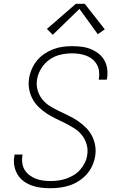

<svg xmlns="http://www.w3.org/2000/svg" viewBox="-20 -987 640 1015"><path d="M248 8Q222 8 196.5 5Q171 2 147.5 -6.5Q124 -15 104.5 -29.5Q85 -44 72.5 -65Q60 -86 55.5 -111Q51 -136 56 -162Q56 -164 56.5 -166Q57 -168 57 -170H99Q99 -168 99 -166.5Q99 -165 98 -164Q95 -143 98 -123.5Q101 -104 111 -88Q121 -72 136.5 -60.5Q152 -49 170 -42Q188 -35 208 -32.5Q228 -30 248 -30Q269 -30 290 -33Q311 -36 331 -43Q351 -50 370 -61.5Q389 -73 404 -90Q419 -107 428.5 -126.5Q438 -146 441 -167Q446 -196 438 -223.5Q430 -251 413 -272.5Q396 -294 373 -308.5Q350 -323 325 -335.5Q300 -348 275 -360Q250 -372 227 -387Q204 -402 184.5 -421Q165 -440 152 -464Q139 -488 134 -516.5Q129 -545 134 -574Q138 -599 148.5 -623Q159 -647 176 -667.5Q193 -688 215.5 -703Q238 -718 262 -727Q286 -736 311 -739.5Q336 -743 361 -743Q386 -743 411 -740Q436 -737 458.5 -728Q481 -719 500 -704.5Q519 -690 531 -669.5Q543 -649 546.5 -624Q550 -599 546 -574Q545 -572 545 -570Q545 -568 544 -566H502Q502 -567 502.5 -568.5Q503 -570 503 -572Q506 -592 503.5 -611Q501 -630 492 -646Q483 -662 468.5 -674Q454 -686 436.5 -692.5Q419 -699 400 -702Q381 -705 361 -705Q331 -705 300 -698Q269 -691 242.5 -672.5Q216 -654 198.5 -626Q181 -598 176 -568Q171 -539 178.5 -511.5Q186 -484 203 -462.5Q220 -441 243.5 -426.5Q267 -412 292 -400Q317 -388 342 -376Q367 -364 390 -348.5Q413 -333 432.5 -314Q452 -295 465 -271Q478 -247 483 -218.5Q488 -190 483 -161Q479 -136 468 -111.5Q457 -87 439 -66.5Q421 -46 398 -31Q375 -16 350 -7.5Q325 1 299 4.5Q273 8 248 8ZM259 -803 228 -834 381 -967H428L534 -832L497 -806L400 -940Z"/></svg>

Font: Iosevka SS04 XLt Ex Obl
Style: Regular
Weight: 200
Width: 7
Italic angle: -9°
Monospace: yes
Designer: Belleve Invis
Foundry: Belleve Invis
Version: Version 19.0.0; ttfautohint (v1.8.4)